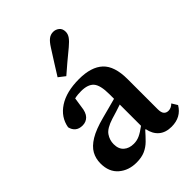

<svg xmlns="http://www.w3.org/2000/svg" viewBox="-227 -876 996 996"><g transform="rotate(-45 271.5 -378.0)"><path d="M436 12Q393 12 366.5 -10.5Q340 -33 332 -74H328Q306 -49 285.5 -28.5Q265 -8 239 3.5Q213 15 176 15Q118 15 79 -18.5Q40 -52 40 -114Q40 -150 56 -179Q72 -208 110.5 -231.5Q149 -255 218 -273Q246 -280 273 -287.5Q300 -295 327 -302V-335Q327 -402 305.5 -426.5Q284 -451 234 -451Q222 -451 210.5 -450Q199 -449 186 -446L178 -393Q174 -354 157 -336.5Q140 -319 114 -319Q89 -319 74 -331.5Q59 -344 54 -366Q65 -429 121.5 -466Q178 -503 271 -503Q360 -503 404.5 -461.5Q449 -420 449 -324V-104Q449 -79 458 -68.5Q467 -58 483 -58Q503 -58 520 -75L539 -44Q506 12 436 12ZM159 -137Q159 -101 180 -82.5Q201 -64 235 -64Q258 -64 278.5 -73.5Q299 -83 327 -104V-260Q307 -253 287.5 -247Q268 -241 248 -235Q194 -218 176.5 -192.5Q159 -167 159 -137ZM199 -588Q217 -618 237.5 -649.5Q258 -681 283 -721Q300 -748 315 -759.5Q330 -771 349 -771Q367 -771 381.5 -759.5Q396 -748 396 -725Q396 -708 385 -692.5Q374 -677 350 -657Q316 -629 288.5 -606Q261 -583 235 -560Z"/></g></svg>

Font: Source Serif 4 SmText Semibold
Style: Regular
Weight: 600
Designer: Frank Grießhammer
Foundry: Adobe
Version: Version 4.005;hotconv 1.1.0;makeotfexe 2.6.0